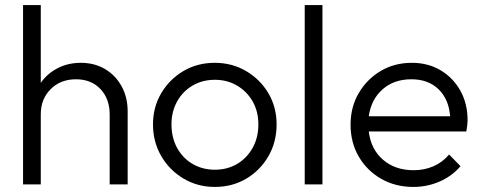

<svg xmlns="http://www.w3.org/2000/svg" viewBox="-20 -728 1902 758"><path d="M71 0V-708H141V-401Q166 -437 207 -458.5Q248 -480 299 -480Q353 -480 394.5 -455.5Q436 -431 460 -387.5Q484 -344 484 -288V0H413V-276Q413 -338 376.5 -376.5Q340 -415 280 -415Q219 -415 180 -376Q141 -337 141 -277V0Z M828 10Q760 10 704.5 -23Q649 -56 616.5 -112Q584 -168 584 -237Q584 -305 616.5 -360Q649 -415 704 -447.5Q759 -480 828 -480Q896 -480 951.5 -447.5Q1007 -415 1039.5 -360Q1072 -305 1072 -237Q1072 -167 1039.5 -111Q1007 -55 952 -22.5Q897 10 828 10ZM828 -58Q878 -58 916.5 -81Q955 -104 977.5 -144.5Q1000 -185 1000 -237Q1000 -288 977.5 -327.5Q955 -367 916 -390Q877 -413 828 -413Q779 -413 740 -390Q701 -367 679 -327Q657 -287 657 -237Q657 -185 679 -144.5Q701 -104 740 -81Q779 -58 828 -58Z M1183 0V-708H1253V0Z M1612 10Q1541 10 1485 -22Q1429 -54 1396.5 -109.5Q1364 -165 1364 -236Q1364 -305 1396 -360Q1428 -415 1482.5 -447.5Q1537 -480 1606 -480Q1670 -480 1719.5 -450.5Q1769 -421 1797.5 -370Q1826 -319 1826 -252Q1826 -237 1821 -209H1436Q1444 -139 1492 -97.5Q1540 -56 1613 -56Q1655 -56 1691 -71.5Q1727 -87 1753 -118L1798 -72Q1765 -33 1716 -11.5Q1667 10 1612 10ZM1604 -415Q1535 -415 1490 -375Q1445 -335 1436 -269H1757Q1752 -336 1711.5 -375.5Q1671 -415 1604 -415Z"/></svg>

Font: Outfit Light
Style: Regular
Weight: 300
Designer: Rodrigo Fuenzalida
Foundry: fragTYPE
Version: Version 1.100; ttfautohint (v1.8.4.7-5d5b)